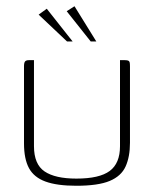

<svg xmlns="http://www.w3.org/2000/svg" viewBox="-20 -592 494 616"><path d="M89 -399V-123Q89 -65 123 -42Q157 -19 225 -19Q299 -19 332 -43.5Q365 -68 365 -123V-399Q366 -399 368 -399Q370 -399 372.5 -399Q375 -399 377 -399Q379 -399 380 -399Q388 -399 391.5 -397.5Q395 -396 396 -392Q397 -388 397 -379V-134Q397 -89 383 -58Q369 -27 332 -11.5Q295 4 225 4Q163 4 126 -9.5Q89 -23 73 -52.5Q57 -82 57 -132V-379Q57 -391 60.5 -395Q64 -399 73 -399Q77 -399 81 -399Q85 -399 89 -399ZM195 -459 104 -545 130 -564 213 -459ZM271 -459 194 -556 219 -572 289 -459Z"/></svg>

Font: Genos Thin ExtraLight
Style: Regular
Weight: 250
Version: Version 1.010